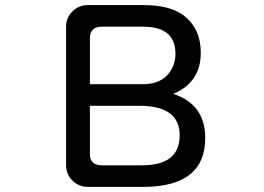

<svg xmlns="http://www.w3.org/2000/svg" viewBox="-20 -728 1040 756"><path d="M662.1 -358.4Q788.1 -317.4 788.1 -184.6Q788.1 2.9 555.7 7.8H326.2Q288.1 7.8 261.7 -20.5Q240.2 -44.9 240.2 -78.1V-622.1Q240.2 -659.2 265.6 -683.6Q291 -708 326.2 -708H546.9Q659.2 -708 714.8 -657.7Q770.5 -607.4 770.5 -520.5Q770.5 -403.3 662.1 -358.4ZM334 -311.5V-124Q333 -77.1 380.9 -77.1H539.1Q687.5 -77.1 687.5 -195.3Q687.5 -308.6 536.1 -311.5H334ZM334 -396.5H542Q605.5 -396.5 638.2 -431.6Q670.9 -466.8 670.9 -516.6Q670.9 -623 543 -623H380.9Q334 -623 334 -576.2V-396.5Z"/></svg>

Font: jf-openhuninn-1.0
Style: Regular
Weight: 400
Designer: [Kosugi Maru]
      Designed by Motoya company      

      [Varela Round]
      Joe Prince(Latin component); Avraham Co
Foundry: justfont CO.,LTD.
Version: 1.0